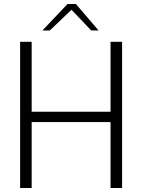

<svg xmlns="http://www.w3.org/2000/svg" viewBox="-20 -944 715 964"><path d="M81 0V-734H139V-383H535V-734H593V0H535V-331H139V0ZM193 -791 319 -924H361L475 -791H438L339 -895L230 -791Z"/></svg>

Font: Exo Thin Light
Style: Regular
Weight: 300
Version: Version 2.000